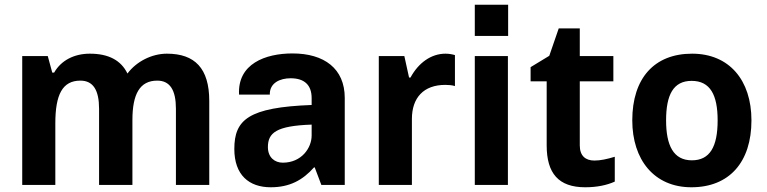

<svg xmlns="http://www.w3.org/2000/svg" viewBox="-20 -782 3242 812"><path d="M74 0H214V-260C214 -382 244 -441 320 -441C374 -441 399 -401 399 -322V0H540V-274C540 -384 571 -441 645 -441C699 -441 724 -401 724 -322V0H865V-355C865 -493 804 -555 686 -555C622 -555 557 -522 519 -471C492 -527 439 -555 360 -555C293 -555 238 -526 209 -475H201L182 -545H74Z M1125 10C1205 10 1260 -20 1308 -74H1311L1339 0H1438V-368C1438 -492 1351 -556 1217 -556C1102 -556 984 -512 991 -382H1121C1120 -432 1165 -451 1209 -451C1268 -451 1298 -422 1298 -367V-338C1031 -328 971 -276 971 -152C971 -42 1033 10 1125 10ZM1176 -94C1142 -94 1113 -116 1113 -160C1113 -220 1148 -250 1298 -255V-209C1298 -156 1255 -94 1176 -94Z M1582 0H1722V-279C1722 -369 1772 -423 1863 -423C1876 -423 1892 -422 1904 -418V-549C1894 -552 1880 -555 1864 -555C1804 -555 1750 -517 1716 -454H1710L1690 -545H1582Z M1988 -630H2129V-762H1988ZM1988 0H2128V-545H1988Z M2455 10C2505 10 2547 1 2580 -14V-119C2547 -109 2519 -103 2494 -103C2456 -103 2432 -123 2432 -167V-438H2574V-545H2432V-662H2343L2303 -546L2224 -498V-438H2292V-167C2292 -49 2342 10 2455 10Z M2904 10C3064 10 3158 -96 3158 -273C3158 -443 3064 -555 2907 -555C2747 -555 2654 -451 2654 -273C2654 -107 2746 10 2904 10ZM2906 -104C2828 -104 2797 -167 2797 -273C2797 -380 2827 -440 2905 -440C2984 -440 3015 -380 3015 -273C3015 -161 2982 -104 2906 -104Z"/></svg>

Font: Kathrein 75 Bold
Style: Regular
Weight: 700
Designer: Lazydogs Typefoundry, based on Open Sans by Ascender Corporation
Foundry: Lazydogs Typefoundry
Version: Version 1.003;PS 001.003;hotconv 1.0.88;makeotf.lib2.5.64775